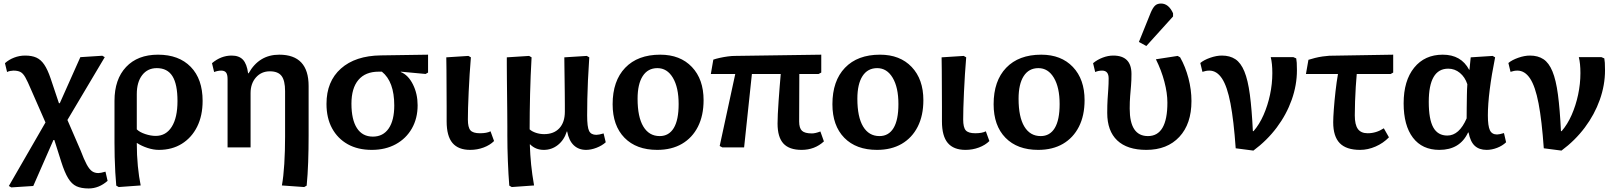

<svg xmlns="http://www.w3.org/2000/svg" viewBox="-20 -833 9140 1085"><path d="M481 232Q439 232 412 219.5Q385 207 365 174Q345 141 326 81L287 -42H282L168 218L44 226L30 218L237 -141L155 -328Q136 -373 123 -396Q110 -419 95 -426.5Q80 -434 56 -434Q49 -434 38 -432Q27 -430 20 -426L8 -476Q30 -496 60 -507.5Q90 -519 122 -519Q160 -519 185.5 -507.5Q211 -496 230 -468Q249 -440 266 -390L313 -250H318L434 -510L558 -518L572 -510L361 -155L435 16Q455 69 470 96.5Q485 124 500 134.5Q515 145 536 145Q549 145 576 137L588 189Q539 232 481 232Z M651 224 637 216Q634 184 631.5 141Q629 98 628 53.5Q627 9 627 -27V-263Q627 -385 692.5 -454.5Q758 -524 873 -524Q991 -524 1058 -455Q1125 -386 1125 -263Q1125 -179 1094 -117Q1063 -55 1007.5 -20.5Q952 14 878 14Q847 14 813.5 3Q780 -8 754 -25H753Q753 44 759 105.5Q765 167 775 215ZM860 -65Q918 -65 950.5 -116.5Q983 -168 983 -262Q983 -357 954.5 -402.5Q926 -448 866 -448Q814 -448 783.5 -408.5Q753 -369 753 -301V-102Q769 -86 800.5 -75.5Q832 -65 860 -65Z M1699 224 1573 215Q1582 166 1586.5 93.5Q1591 21 1591 -61V-318Q1591 -378 1571 -404Q1551 -430 1505 -430Q1457 -430 1426.5 -395.5Q1396 -361 1396 -307V0H1266V-386Q1266 -412 1257.5 -423Q1249 -434 1230 -434Q1211 -434 1190 -426L1178 -476Q1229 -519 1289 -519Q1331 -519 1353 -495.5Q1375 -472 1382 -419H1385Q1444 -524 1558 -524Q1724 -524 1724 -347V-67Q1724 12 1721.5 83Q1719 154 1713 216Z M2081 14Q2002 14 1945 -18Q1888 -50 1856.5 -108Q1825 -166 1825 -246Q1825 -373 1906.5 -445.5Q1988 -518 2132 -520L2399 -524V-423L2385 -415L2245 -428V-426Q2287 -409 2313.5 -356Q2340 -303 2340 -238Q2340 -164 2307.5 -107Q2275 -50 2216.5 -18Q2158 14 2081 14ZM2087 -61Q2145 -61 2176.5 -107Q2208 -153 2208 -237Q2208 -372 2138 -428H2120Q2045 -428 2005.5 -381.5Q1966 -335 1966 -247Q1966 -157 1997 -109Q2028 -61 2087 -61Z M2637 14Q2570 14 2537 -25Q2504 -64 2504 -147Q2504 -178 2504 -228.5Q2504 -279 2503.5 -334Q2503 -389 2503 -436Q2503 -483 2502 -509L2627 -517L2641 -509Q2637 -465 2634 -414Q2631 -363 2628.5 -313.5Q2626 -264 2625 -223Q2624 -182 2624 -158Q2624 -113 2638.5 -96.5Q2653 -80 2692 -80Q2731 -80 2752 -91L2772 -36Q2749 -13 2713 0.5Q2677 14 2637 14Z M2872 224 2858 216Q2853 155 2850 77.5Q2847 0 2847 -67Q2847 -83 2847 -118.5Q2847 -154 2846.5 -200Q2846 -246 2845.5 -295Q2845 -344 2844.5 -388.5Q2844 -433 2844 -465Q2844 -497 2844 -509L2970 -517L2984 -509Q2978 -405 2975.5 -300.5Q2973 -196 2973 -102Q2986 -90 3008.5 -82.5Q3031 -75 3055 -75Q3110 -75 3141 -108.5Q3172 -142 3172 -202Q3172 -211 3172 -240.5Q3172 -270 3171.5 -310Q3171 -350 3170.5 -390Q3170 -430 3169.5 -462.5Q3169 -495 3169 -509L3296 -517L3310 -509Q3305 -435 3302.5 -378Q3300 -321 3299 -273.5Q3298 -226 3298 -181Q3298 -115 3309 -93Q3320 -71 3350 -71Q3364 -71 3391 -79L3403 -29Q3382 -10 3351 2Q3320 14 3292 14Q3250 14 3222.5 -12Q3195 -38 3185 -90H3183Q3168 -42 3133 -14Q3098 14 3053 14Q3007 14 2976 -17H2974Q2976 43 2981.5 97.5Q2987 152 2998 215Z M3694 14Q3576 14 3509 -54.5Q3442 -123 3442 -244Q3442 -376 3513 -450Q3584 -524 3711 -524Q3824 -524 3890 -454.5Q3956 -385 3956 -267Q3956 -180 3924 -117Q3892 -54 3833.5 -20Q3775 14 3694 14ZM3708 -64Q3760 -64 3787.5 -109.5Q3815 -155 3815 -245Q3815 -339 3782.5 -393.5Q3750 -448 3695 -448Q3641 -448 3612 -403Q3583 -358 3583 -275Q3583 -172 3615.5 -118Q3648 -64 3708 -64Z M4510 14Q4440 14 4407 -22Q4374 -58 4374 -135Q4374 -155 4375.5 -189Q4377 -223 4380 -263.5Q4383 -304 4386 -343.5Q4389 -383 4392 -415H4229L4185 0H4062L4047 -8L4135 -415H3997L4011 -496Q4025 -501 4047.5 -506Q4070 -511 4092.5 -514Q4115 -517 4131 -517L4621 -524V-423L4606 -415H4497Q4497 -352 4496.5 -283.5Q4496 -215 4496 -147Q4496 -109 4512 -94Q4528 -79 4568 -79Q4587 -79 4616 -90L4636 -34Q4584 14 4510 14Z M4936 14Q4818 14 4751 -54.5Q4684 -123 4684 -244Q4684 -376 4755 -450Q4826 -524 4953 -524Q5066 -524 5132 -454.5Q5198 -385 5198 -267Q5198 -180 5166 -117Q5134 -54 5075.5 -20Q5017 14 4936 14ZM4950 -64Q5002 -64 5029.5 -109.5Q5057 -155 5057 -245Q5057 -339 5024.5 -393.5Q4992 -448 4937 -448Q4883 -448 4854 -403Q4825 -358 4825 -275Q4825 -172 4857.5 -118Q4890 -64 4950 -64Z M5436 14Q5369 14 5336 -25Q5303 -64 5303 -147Q5303 -178 5303 -228.5Q5303 -279 5302.5 -334Q5302 -389 5302 -436Q5302 -483 5301 -509L5426 -517L5440 -509Q5436 -465 5433 -414Q5430 -363 5427.5 -313.5Q5425 -264 5424 -223Q5423 -182 5423 -158Q5423 -113 5437.5 -96.5Q5452 -80 5491 -80Q5530 -80 5551 -91L5571 -36Q5548 -13 5512 0.5Q5476 14 5436 14Z M5847 14Q5729 14 5662 -54.5Q5595 -123 5595 -244Q5595 -376 5666 -450Q5737 -524 5864 -524Q5977 -524 6043 -454.5Q6109 -385 6109 -267Q6109 -180 6077 -117Q6045 -54 5986.5 -20Q5928 14 5847 14ZM5861 -64Q5913 -64 5940.5 -109.5Q5968 -155 5968 -245Q5968 -339 5935.5 -393.5Q5903 -448 5848 -448Q5794 -448 5765 -403Q5736 -358 5736 -275Q5736 -172 5768.5 -118Q5801 -64 5861 -64Z M6458 14Q6350 14 6293.5 -39.5Q6237 -93 6237 -195Q6237 -240 6239 -271.5Q6241 -303 6243 -330.5Q6245 -358 6245 -390Q6245 -434 6208 -434Q6187 -434 6169 -426L6157 -476Q6181 -496 6211.5 -507.5Q6242 -519 6271 -519Q6374 -519 6374 -415Q6374 -378 6371.5 -349Q6369 -320 6366.5 -289.5Q6364 -259 6364 -219Q6364 -64 6467 -64Q6577 -64 6577 -253Q6577 -307 6560 -371.5Q6543 -436 6512 -498L6635 -517L6649 -509Q6679 -456 6696 -391Q6713 -326 6713 -262Q6713 -133 6644.5 -59.5Q6576 14 6458 14ZM6458 -573 6416 -596 6483 -762Q6495 -790 6507.5 -801.5Q6520 -813 6541 -813Q6584 -813 6609 -758V-740Z M7063 18 6963 5Q6952 -152 6933.5 -248.5Q6915 -345 6885.5 -389.5Q6856 -434 6814 -434Q6795 -434 6775 -427L6763 -477Q6783 -494 6818.5 -506.5Q6854 -519 6885 -519Q6930 -519 6961 -498.5Q6992 -478 7012 -429.5Q7032 -381 7043 -298.5Q7054 -216 7060 -92H7064Q7097 -130 7120.5 -183.5Q7144 -237 7157 -298Q7170 -359 7170 -420Q7170 -474 7161 -510H7289L7305 -503Q7307 -491 7308 -478Q7309 -465 7309 -436Q7309 -352 7279.5 -269Q7250 -186 7195 -112.5Q7140 -39 7063 18Z M7666 14Q7588 14 7551 -24Q7514 -62 7514 -142Q7514 -168 7517.5 -215.5Q7521 -263 7527 -316.5Q7533 -370 7541 -415H7360L7374 -495Q7389 -500 7411 -505.5Q7433 -511 7454.5 -514Q7476 -517 7492 -518L7853 -524V-423L7839 -415H7647Q7644 -383 7641.5 -342.5Q7639 -302 7637.5 -260Q7636 -218 7636 -181Q7636 -128 7653.5 -104Q7671 -80 7709 -80Q7757 -80 7800 -108L7829 -57Q7797 -24 7753.5 -5Q7710 14 7666 14Z M8114 14Q8017 14 7964.5 -55Q7912 -124 7912 -249Q7912 -377 7971.5 -450.5Q8031 -524 8133 -524Q8237 -524 8282 -439H8284L8291 -509L8415 -517L8429 -509Q8409 -410 8398.5 -326.5Q8388 -243 8388 -181Q8388 -121 8399.5 -97Q8411 -73 8440 -73Q8452 -73 8479 -81L8491 -29Q8470 -9 8440 2.5Q8410 14 8381 14Q8339 14 8314 -9Q8289 -32 8279 -84H8276Q8230 14 8114 14ZM8159 -67Q8226 -67 8268 -164Q8268 -190 8268.5 -225.5Q8269 -261 8269.5 -295.5Q8270 -330 8272 -357Q8259 -397 8230 -421Q8201 -445 8164 -445Q8054 -445 8054 -257Q8054 -159 8079.5 -113Q8105 -67 8159 -67Z M8804 18 8704 5Q8693 -152 8674.5 -248.5Q8656 -345 8626.5 -389.5Q8597 -434 8555 -434Q8536 -434 8516 -427L8504 -477Q8524 -494 8559.5 -506.5Q8595 -519 8626 -519Q8671 -519 8702 -498.5Q8733 -478 8753 -429.5Q8773 -381 8784 -298.5Q8795 -216 8801 -92H8805Q8838 -130 8861.5 -183.5Q8885 -237 8898 -298Q8911 -359 8911 -420Q8911 -474 8902 -510H9030L9046 -503Q9048 -491 9049 -478Q9050 -465 9050 -436Q9050 -352 9020.5 -269Q8991 -186 8936 -112.5Q8881 -39 8804 18Z"/></svg>

Font: Literata SemiBold
Style: Regular
Weight: 600
Designer: Latin by Veronika Burian and Jose Scaglione. Greek by Irene Vlachou. Cyrillic by Vera Evstafieva.
Foundry: TypeTogether
Version: Version 3.103; ttfautohint (v1.8.4.7-5d5b);gftools[0.9.29]